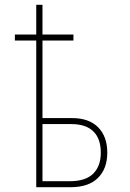

<svg xmlns="http://www.w3.org/2000/svg" viewBox="-20 -780 540 800"><path d="M131 0V-611H42V-636H131V-760H157V-636H286V-611H157V-288H280Q351 -288 389 -249.5Q427 -211 427 -144Q427 -77 388 -38.5Q349 0 274 0ZM271 -25Q337 -25 368.5 -56.5Q400 -88 400 -144Q400 -202 369 -232.5Q338 -263 277 -263H157V-25Z"/></svg>

Font: Noto Sans Mono ExtraCondensed Thin
Style: Regular
Weight: 100
Width: 2
Designer: Monotype Design Team
Foundry: Monotype Imaging Inc.
Version: Version 2.014; ttfautohint (v1.8.4.7-5d5b)